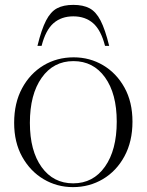

<svg xmlns="http://www.w3.org/2000/svg" viewBox="-20 -757 601 787"><path d="M279 10Q213.5 10 158.8 -22.5Q104 -55 71 -114.2Q38 -173.5 38 -253.5Q38 -335 70.5 -395.2Q103 -455.5 158.2 -488.8Q213.5 -522 282 -522Q348 -522 402.8 -489.5Q457.5 -457 490.2 -398Q523 -339 523 -258.5Q523 -177 490.2 -116.5Q457.5 -56 402 -23Q346.5 10 279 10ZM280 -5.5Q362 -5.5 410.2 -73.8Q458.5 -142 458.5 -258.5Q458.5 -373 410.5 -439.8Q362.5 -506.5 281 -506.5Q199 -506.5 150.8 -438.2Q102.5 -370 102.5 -253.5Q102.5 -139 150.5 -72.2Q198.5 -5.5 280 -5.5ZM280.5 -690Q231.5 -690 199.2 -661.8Q167 -633.5 150.5 -569H133.5Q150 -636.5 168.8 -672.8Q187.5 -709 213.8 -723Q240 -737 280.5 -737Q321 -737 347.2 -723Q373.5 -709 392.2 -672.8Q411 -636.5 427.5 -569H410.5Q394 -633.5 361.8 -661.8Q329.5 -690 280.5 -690Z"/></svg>

Font: Newsreader Display Light
Style: Regular
Weight: 300
Designer: Hugues Gentile
Foundry: Production Type
Version: Version 1.001